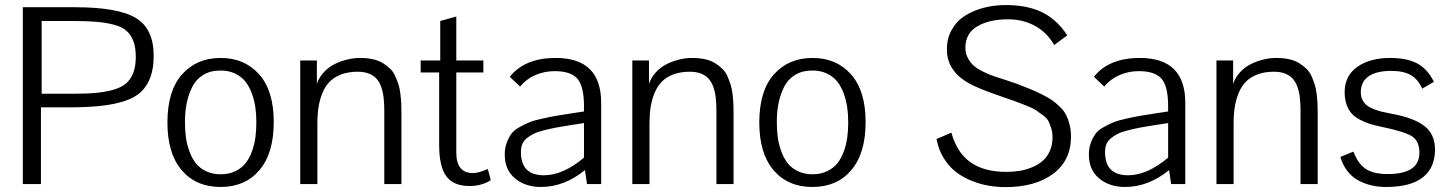

<svg xmlns="http://www.w3.org/2000/svg" viewBox="-20 -744 5858 776"><path d="M72.3 0V-714.8H282.7Q457.5 -714.8 529.3 -671.1Q601.1 -627.4 601.1 -519Q601.1 -469.2 588.6 -433.8Q576.2 -398.4 551.3 -374Q526.4 -349.6 483.6 -335.7Q440.9 -321.8 386.2 -315.9Q331.5 -310.1 253.9 -310.1H145.5V0ZM148.4 -659.2V-365.2H281.2Q336.9 -365.2 375.5 -369.4Q414.1 -373.5 444.8 -383.3Q475.6 -393.1 493.2 -410.2Q510.7 -427.2 519.8 -452.9Q528.8 -478.5 528.8 -515.1Q528.8 -551.8 519.5 -576.9Q510.3 -602.1 492.4 -618.4Q474.6 -634.8 442.4 -643.6Q410.2 -652.3 370.6 -655.8Q331.1 -659.2 271.5 -659.2Z M872.1 -509.8Q968.3 -509.8 1027.3 -443.6Q1086.4 -377.4 1086.4 -250.5Q1086.4 -124.5 1028.6 -56.4Q970.7 11.7 871.6 11.7Q772.5 11.7 714.6 -55.9Q656.7 -123.5 656.7 -249Q656.7 -377 715.8 -443.4Q774.9 -509.8 872.1 -509.8ZM871.6 -459Q830.6 -459 801.3 -441.2Q772 -423.3 756.6 -392.1Q741.2 -360.8 734.4 -326.2Q727.5 -291.5 727.5 -250.5Q727.5 -217.8 731.4 -189Q735.4 -160.2 745.6 -132.1Q755.9 -104 771.7 -84Q787.6 -64 813.2 -51.8Q838.9 -39.6 872.1 -39.6Q904.8 -39.6 930.4 -51.8Q956.1 -64 971.9 -83.7Q987.8 -103.5 998 -131.3Q1008.3 -159.2 1012.2 -188Q1016.1 -216.8 1016.1 -249.5Q1016.1 -281.7 1012 -310.5Q1007.8 -339.4 997.6 -367.2Q987.3 -395 971.4 -414.8Q955.6 -434.6 929.9 -446.8Q904.3 -459 871.6 -459Z M1193.4 0V-499.5H1260.7Q1260.7 -493.7 1260.7 -483.9Q1260.7 -474.1 1260.7 -453.4Q1260.7 -432.6 1260.7 -418.9V-405.3Q1270 -432.1 1289.6 -452.9Q1309.1 -473.6 1333.7 -485.6Q1358.4 -497.6 1384.3 -503.7Q1410.2 -509.8 1435.5 -509.8Q1464.4 -509.8 1488 -504.4Q1511.7 -499 1528.3 -488.5Q1544.9 -478 1557.6 -465.6Q1570.3 -453.1 1578.1 -435.1Q1585.9 -417 1591.1 -400.6Q1596.2 -384.3 1598.6 -362.3Q1601.1 -340.3 1601.8 -323.7Q1602.5 -307.1 1602.5 -285.2V0H1533.2V-294.4Q1533.2 -325.7 1530.5 -349.1Q1527.8 -372.6 1520.5 -393.1Q1513.2 -413.6 1501.2 -426.5Q1489.3 -439.5 1470.5 -446.8Q1451.7 -454.1 1425.8 -454.1Q1388.2 -454.1 1359.6 -443.4Q1331.1 -432.6 1312.7 -414.1Q1294.4 -395.5 1283.2 -368.2Q1272 -340.8 1267.3 -310.8Q1262.7 -280.8 1262.7 -243.7V0Z M1951.7 -61 1963.4 -15.6Q1926.8 7.8 1877.4 7.8Q1813 7.8 1783.9 -31.5Q1754.9 -70.8 1754.9 -158.7V-451.2H1680.2V-499.5H1759.3V-659.2L1824.2 -677.2V-499.5H1933.6V-451.2H1824.2V-127.4Q1824.2 -44.4 1891.6 -44.4Q1914.1 -44.4 1951.7 -61Z M2340.3 -106.9Q2255.9 -35.6 2178.2 -35.6Q2085.4 -35.6 2085.4 -129.4Q2085.4 -147.5 2090.8 -161.1Q2096.2 -174.8 2109.1 -185.3Q2122.1 -195.8 2137.2 -203.4Q2152.3 -210.9 2178.7 -217.5Q2205.1 -224.1 2229.5 -228.8Q2253.9 -233.4 2292.5 -239.3L2340.3 -246.6ZM2352.5 0H2409.7V-328.6Q2409.7 -509.8 2226.1 -509.8Q2100.6 -509.8 2040.5 -433.6Q2082 -394.5 2082 -394Q2106.4 -424.3 2143.3 -440.4Q2180.2 -456.5 2222.2 -456.5Q2286.6 -456.5 2313.5 -426Q2340.3 -395.5 2340.3 -314V-293.5L2292 -286.1Q2249.5 -279.8 2228.5 -276.1Q2207.5 -272.5 2172.9 -264.9Q2138.2 -257.3 2120.8 -250.2Q2103.5 -243.2 2080.6 -230.7Q2057.6 -218.3 2046.9 -203.4Q2036.1 -188.5 2028.1 -167.2Q2020 -146 2020 -119.6Q2020 -57.1 2061.8 -22.7Q2103.5 11.7 2166 11.7Q2260.7 11.7 2344.2 -56.6Z M2535.6 0V-499.5H2603Q2603 -493.7 2603 -483.9Q2603 -474.1 2603 -453.4Q2603 -432.6 2603 -418.9V-405.3Q2612.3 -432.1 2631.8 -452.9Q2651.4 -473.6 2676 -485.6Q2700.7 -497.6 2726.6 -503.7Q2752.4 -509.8 2777.8 -509.8Q2806.6 -509.8 2830.3 -504.4Q2854 -499 2870.6 -488.5Q2887.2 -478 2899.9 -465.6Q2912.6 -453.1 2920.4 -435.1Q2928.2 -417 2933.3 -400.6Q2938.5 -384.3 2940.9 -362.3Q2943.4 -340.3 2944.1 -323.7Q2944.8 -307.1 2944.8 -285.2V0H2875.5V-294.4Q2875.5 -325.7 2872.8 -349.1Q2870.1 -372.6 2862.8 -393.1Q2855.5 -413.6 2843.5 -426.5Q2831.5 -439.5 2812.7 -446.8Q2793.9 -454.1 2768.1 -454.1Q2730.5 -454.1 2701.9 -443.4Q2673.3 -432.6 2655 -414.1Q2636.7 -395.5 2625.5 -368.2Q2614.3 -340.8 2609.6 -310.8Q2605 -280.8 2605 -243.7V0Z M3264.2 -509.8Q3360.4 -509.8 3419.4 -443.6Q3478.5 -377.4 3478.5 -250.5Q3478.5 -124.5 3420.7 -56.4Q3362.8 11.7 3263.7 11.7Q3164.6 11.7 3106.7 -55.9Q3048.8 -123.5 3048.8 -249Q3048.8 -377 3107.9 -443.4Q3167 -509.8 3264.2 -509.8ZM3263.7 -459Q3222.7 -459 3193.4 -441.2Q3164.1 -423.3 3148.7 -392.1Q3133.3 -360.8 3126.5 -326.2Q3119.6 -291.5 3119.6 -250.5Q3119.6 -217.8 3123.5 -189Q3127.4 -160.2 3137.7 -132.1Q3147.9 -104 3163.8 -84Q3179.7 -64 3205.3 -51.8Q3231 -39.6 3264.2 -39.6Q3296.9 -39.6 3322.5 -51.8Q3348.1 -64 3364 -83.7Q3379.9 -103.5 3390.1 -131.3Q3400.4 -159.2 3404.3 -188Q3408.2 -216.8 3408.2 -249.5Q3408.2 -281.7 3404.1 -310.5Q3399.9 -339.4 3389.6 -367.2Q3379.4 -395 3363.5 -414.8Q3347.7 -434.6 3322 -446.8Q3296.4 -459 3263.7 -459Z M4044.9 -723.6Q4131.3 -723.6 4191.2 -694.8Q4251 -666 4293.5 -601.1L4240.7 -562Q4211.9 -612.8 4163.1 -639.4Q4114.3 -666 4055.2 -666Q3978.5 -666 3930.2 -637.7Q3881.8 -609.4 3881.8 -550.8Q3881.8 -527.8 3892.1 -508.8Q3902.3 -489.7 3916.7 -477.5Q3931.2 -465.3 3955.3 -453.6Q3979.5 -441.9 3998.8 -435.5Q4018.1 -429.2 4046.9 -419.9Q4075.7 -410.6 4091.3 -404.8Q4124 -392.1 4145 -383.5Q4166 -375 4191.4 -362.3Q4216.8 -349.6 4232.4 -338.6Q4248 -327.6 4264.2 -312Q4280.3 -296.4 4288.8 -279.3Q4297.4 -262.2 4303 -240Q4308.6 -217.8 4308.6 -191.9Q4308.6 -95.7 4236.6 -41.7Q4164.6 12.2 4043.5 12.2Q4008.8 12.2 3974.9 6.3Q3940.9 0.5 3906 -13.7Q3871.1 -27.8 3843.3 -49.3Q3815.4 -70.8 3794.2 -105Q3772.9 -139.2 3765.1 -182.1L3825.2 -208Q3847.2 -127.4 3902.1 -88.4Q3957 -49.3 4047.9 -49.3Q4075.7 -49.3 4101.1 -53.5Q4126.5 -57.6 4151.1 -67.9Q4175.8 -78.1 4193.8 -93.5Q4211.9 -108.9 4222.9 -133.5Q4233.9 -158.2 4233.9 -189.5Q4233.9 -209.5 4228.5 -226.1Q4223.1 -242.7 4217.3 -254.6Q4211.4 -266.6 4193.8 -279.3Q4176.3 -292 4166 -299.1Q4155.8 -306.2 4126.5 -317.9Q4097.2 -329.6 4082.8 -334.7Q4068.4 -339.8 4028.8 -353.5Q4022.5 -356 4019 -356.9Q3932.1 -387.2 3897.9 -406.2Q3819.3 -449.7 3808.6 -520.5Q3807.1 -532.2 3807.1 -544.9Q3807.1 -589.4 3827.1 -624.5Q3847.2 -659.7 3881.1 -680.9Q3915 -702.1 3956.8 -712.9Q3998.5 -723.6 4044.9 -723.6Z M4701.2 -106.9Q4616.7 -35.6 4539.1 -35.6Q4446.3 -35.6 4446.3 -129.4Q4446.3 -147.5 4451.7 -161.1Q4457 -174.8 4470 -185.3Q4482.9 -195.8 4498 -203.4Q4513.2 -210.9 4539.6 -217.5Q4565.9 -224.1 4590.3 -228.8Q4614.7 -233.4 4653.3 -239.3L4701.2 -246.6ZM4713.4 0H4770.5V-328.6Q4770.5 -509.8 4586.9 -509.8Q4461.4 -509.8 4401.4 -433.6Q4442.9 -394.5 4442.9 -394Q4467.3 -424.3 4504.2 -440.4Q4541 -456.5 4583 -456.5Q4647.5 -456.5 4674.3 -426Q4701.2 -395.5 4701.2 -314V-293.5L4652.8 -286.1Q4610.4 -279.8 4589.4 -276.1Q4568.4 -272.5 4533.7 -264.9Q4499 -257.3 4481.7 -250.2Q4464.4 -243.2 4441.4 -230.7Q4418.5 -218.3 4407.7 -203.4Q4397 -188.5 4388.9 -167.2Q4380.9 -146 4380.9 -119.6Q4380.9 -57.1 4422.6 -22.7Q4464.4 11.7 4526.9 11.7Q4621.6 11.7 4705.1 -56.6Z M4896.5 0V-499.5H4963.9Q4963.9 -493.7 4963.9 -483.9Q4963.9 -474.1 4963.9 -453.4Q4963.9 -432.6 4963.9 -418.9V-405.3Q4973.1 -432.1 4992.7 -452.9Q5012.2 -473.6 5036.9 -485.6Q5061.5 -497.6 5087.4 -503.7Q5113.3 -509.8 5138.7 -509.8Q5167.5 -509.8 5191.2 -504.4Q5214.8 -499 5231.4 -488.5Q5248 -478 5260.7 -465.6Q5273.4 -453.1 5281.2 -435.1Q5289.1 -417 5294.2 -400.6Q5299.3 -384.3 5301.8 -362.3Q5304.2 -340.3 5304.9 -323.7Q5305.7 -307.1 5305.7 -285.2V0H5236.3V-294.4Q5236.3 -325.7 5233.6 -349.1Q5231 -372.6 5223.6 -393.1Q5216.3 -413.6 5204.3 -426.5Q5192.4 -439.5 5173.6 -446.8Q5154.8 -454.1 5128.9 -454.1Q5091.3 -454.1 5062.7 -443.4Q5034.2 -432.6 5015.9 -414.1Q4997.6 -395.5 4986.3 -368.2Q4975.1 -340.8 4970.5 -310.8Q4965.8 -280.8 4965.8 -243.7V0Z M5775.4 -413.1Q5728 -386.2 5728 -385.7Q5711.4 -423.8 5681.6 -440.7Q5651.9 -457.5 5603 -457.5Q5542.5 -457.5 5511.2 -435.5Q5480 -413.6 5480 -370.6Q5480 -353.5 5486.6 -340.3Q5493.2 -327.1 5503.7 -318.6Q5514.2 -310.1 5532.2 -303Q5550.3 -295.9 5567.1 -292Q5584 -288.1 5609.4 -283.2Q5694.3 -267.6 5737.1 -234.6Q5779.8 -201.7 5779.8 -139.6Q5779.8 -65.9 5730.5 -27.1Q5681.2 11.7 5582 11.7Q5552.2 11.7 5524.7 5.6Q5497.1 -0.5 5471.4 -13.9Q5445.8 -27.3 5426.3 -52Q5406.7 -76.7 5397.5 -109.9L5450.2 -131.3Q5467.8 -83.5 5499 -62Q5530.3 -40.5 5588.4 -40.5Q5716.8 -40.5 5716.8 -126.5Q5716.8 -173.3 5687.5 -192.6Q5658.2 -211.9 5564 -231.4Q5535.6 -237.3 5516.4 -243.4Q5497.1 -249.5 5476.3 -260.3Q5455.6 -271 5443.1 -284.9Q5430.7 -298.8 5422.6 -320.8Q5414.6 -342.8 5414.6 -371.6Q5414.6 -437.5 5465.6 -473.6Q5516.6 -509.8 5599.1 -509.8Q5665.5 -509.8 5707.5 -487.8Q5749.5 -465.8 5775.4 -413.1Z"/></svg>

Font: Pontano Sans
Style: Regular
Weight: 400
Foundry: vernon adams
Version: 1.0